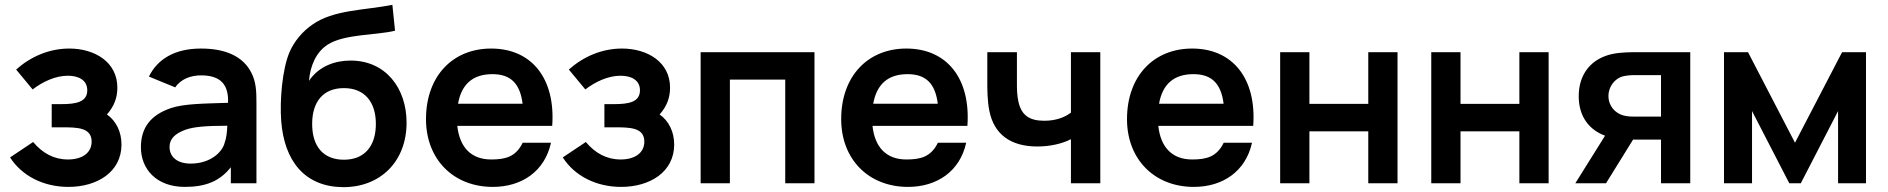

<svg xmlns="http://www.w3.org/2000/svg" viewBox="-20 -755 7778 791"><path d="M262 15C380.5 15 480.5 -46.5 480.5 -159.5C480.5 -211 459 -256.5 420.5 -283.5C450.5 -317 463.5 -353 463.5 -394C463.5 -500 369.5 -555 265.5 -555C182 -555 106 -521.5 46.5 -468.5L114.5 -386.5C154.5 -417.5 207.5 -443 259.5 -443C302.5 -443 339.5 -426 339.5 -383C339.5 -334.5 293.5 -326 232.5 -326H193V-230.5H233C298 -230.5 357.5 -230 357.5 -171.5C357.5 -126.5 320.5 -98 260 -98C202 -98 155 -124 116.5 -170L21.5 -106.5C70 -30.5 159 15 262 15Z M593.5 -439.5 702 -395C725.5 -430.5 768 -444.5 808 -444.5C887 -444.5 922.5 -408.5 919.5 -331.5C818 -328 738.5 -328 683.5 -309.5C598 -280 560.5 -226.5 560.5 -148C560.5 -59 624 15 741.5 15C826.5 15 885 -8 931 -66V0H1036.5V-331.5C1036.5 -379 1035 -417 1016 -454.5C980.5 -526 904 -555 808 -555C698 -555 628 -510 593.5 -439.5ZM678.5 -149.5C678.5 -184.5 702.5 -205 744 -220.5C782 -233.5 830.5 -236.5 916.5 -237C915.5 -213.5 913 -186 905.5 -167C896.5 -129 847.5 -81 765.5 -81C708.5 -81 678.5 -110 678.5 -149.5Z M1391.5 16C1547 17.5 1655 -90 1655 -249.5C1655 -393 1568 -505.5 1424.5 -505.5C1361 -505.5 1294 -483 1253 -422C1257.5 -482.5 1282.5 -541.5 1330.5 -571.5C1399.5 -615.5 1532.5 -609.5 1607.5 -628.5L1596.5 -735C1478 -712 1354.5 -715 1267.5 -654C1228 -627 1192.5 -586.5 1172.5 -539.5C1143 -470 1132 -342 1138.5 -257C1151 -90.5 1236.5 14 1391.5 16ZM1266 -244.5C1266 -336 1311.5 -392 1397 -392C1481 -392 1528.5 -336 1528.5 -244.5C1528.5 -155 1483.5 -97 1397 -97C1313 -97 1266 -150.5 1266 -244.5Z M2010.5 15C2129 15 2224 -48.5 2250 -167H2133.5C2105 -109 2063 -98 2003.5 -98C1921.5 -98 1873.5 -147.5 1864 -236.5H2255C2269 -431 2171 -555 2003.5 -555C1844.5 -555 1735 -441 1735 -264C1735 -100 1846.5 15 2010.5 15ZM1867 -327.5C1881 -407.5 1927.5 -449.5 2008.5 -449.5C2083 -449.5 2122.5 -412 2133 -327.5Z M2539 15C2657.5 15 2757.5 -46.5 2757.5 -159.5C2757.5 -211 2736 -256.5 2697.5 -283.5C2727.5 -317 2740.5 -353 2740.5 -394C2740.5 -500 2646.5 -555 2542.5 -555C2459 -555 2383 -521.5 2323.5 -468.5L2391.5 -386.5C2431.5 -417.5 2484.5 -443 2536.5 -443C2579.5 -443 2616.5 -426 2616.5 -383C2616.5 -334.5 2570.5 -326 2509.5 -326H2470V-230.5H2510C2575 -230.5 2634.5 -230 2634.5 -171.5C2634.5 -126.5 2597.5 -98 2537 -98C2479 -98 2432 -124 2393.5 -170L2298.5 -106.5C2347 -30.5 2436 15 2539 15Z M2866.5 0H2987V-427H3215V0H3335.5V-540H2866.5Z M3721 15C3839.5 15 3934.5 -48.5 3960.5 -167H3844C3815.5 -109 3773.5 -98 3714 -98C3632 -98 3584 -147.5 3574.5 -236.5H3965.5C3979.5 -431 3881.5 -555 3714 -555C3555 -555 3445.5 -441 3445.5 -264C3445.5 -100 3557 15 3721 15ZM3577.5 -327.5C3591.5 -407.5 3638 -449.5 3719 -449.5C3793.5 -449.5 3833 -412 3843.5 -327.5Z M4392 -181.5V0H4513V-540H4392V-291C4366.5 -271.5 4330 -257.5 4282 -257.5C4220 -257.5 4188.5 -281 4176 -334.5C4169.5 -362 4169.5 -393.5 4169.5 -409V-540H4047.5V-409C4047.5 -390 4047.5 -339 4056 -298C4075 -203 4142 -151.5 4253.5 -151.5C4305.5 -151.5 4354.5 -162.5 4392 -181.5Z M4898.5 15C5017 15 5112 -48.5 5138 -167H5021.5C4993 -109 4951 -98 4891.5 -98C4809.5 -98 4761.5 -147.5 4752 -236.5H5143C5157 -431 5059 -555 4891.5 -555C4732.5 -555 4623 -441 4623 -264C4623 -100 4734.5 15 4898.5 15ZM4755 -327.5C4769 -407.5 4815.5 -449.5 4896.5 -449.5C4971 -449.5 5010.5 -412 5021 -327.5Z M5254 0H5374.5V-214H5617V0H5737.5V-540H5617V-327H5374.5V-540H5254Z M5876.5 0H5997V-214H6239.5V0H6360V-540H6239.5V-327H5997V-540H5876.5Z M6823 0H6943.5V-540H6724.5C6700 -540 6659.5 -540 6624.5 -533C6541 -516 6484 -455.5 6484 -358.5C6484 -274 6528 -219.5 6592.5 -196L6470 0H6596.5L6708 -180H6726.5H6823ZM6606.5 -359.5C6606.5 -401 6635 -431.5 6664 -440C6681.5 -444.5 6701 -445.5 6714 -445.5H6823V-274.5H6714C6701.5 -274.5 6684 -275 6667.5 -279.5C6635 -288.5 6606.5 -317.5 6606.5 -359.5Z M7082.5 0H7198V-297.5L7351.5 0H7399L7552.5 -297.5V0H7667.5V-540H7569L7375 -167L7181.5 -540H7082.5Z"/></svg>

Font: Eudonet
Style: Bold
Weight: 700
Designer: Mikhail Sharanda
Foundry: Mikhail Sharanda
Version: Version 4.503;Glyphs 3.1.2 (3151)